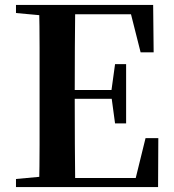

<svg xmlns="http://www.w3.org/2000/svg" viewBox="-20 -761 706 781"><path d="M45 0V-33L198 -47H213V0ZM139 0Q141 -85 141 -171.5Q141 -258 141 -346V-394Q141 -481 141 -567.5Q141 -654 139 -741H286Q285 -656 284.5 -568Q284 -480 284 -387V-359Q284 -263 284.5 -175Q285 -87 286 0ZM213 0V-37H595L524 -4L572 -199H624L623 0ZM213 -359V-395H459V-359ZM448 -259 433 -370V-391L448 -500H493V-259ZM45 -708V-741H213V-694H198ZM552 -548 504 -738 575 -703H213V-741H603L605 -548Z"/></svg>

Font: Noto Serif TC ExtraLight
Style: Bold
Weight: 700
Version: Version 2.002-H1;hotconv 1.1.0;makeotfexe 2.6.0